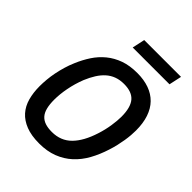

<svg xmlns="http://www.w3.org/2000/svg" viewBox="-240 -988 1133 1133"><g transform="rotate(45 326.5 -421.0)"><path d="M287.1 14.2Q221.2 14.2 175.8 -3.7Q130.4 -21.5 102.3 -53.2Q74.2 -85 62 -129.4Q49.8 -173.8 49.8 -227.1Q49.8 -253.4 52.5 -283.2Q55.2 -313 61.3 -343.8Q67.4 -374.5 76.7 -406Q85.9 -437.5 99.1 -467.8Q118.7 -514.6 145.3 -555.2Q171.9 -595.7 208.5 -625.7Q245.1 -655.8 292.7 -672.9Q340.3 -689.9 402.8 -689.9Q458.5 -689.9 502.2 -674.3Q545.9 -658.7 575.9 -627.9Q606 -597.2 621.6 -551Q637.2 -504.9 637.2 -443.8Q637.2 -426.3 635.5 -404.5Q633.8 -382.8 629.9 -358.4Q626 -334 619.9 -307.4Q613.8 -280.8 605 -253.9Q586.4 -194.8 559.1 -145.5Q531.7 -96.2 493.2 -60.8Q454.6 -25.4 403.6 -5.6Q352.5 14.2 287.1 14.2ZM167 -231.9Q167 -192.4 174.1 -164.6Q181.2 -136.7 196.5 -119.6Q211.9 -102.5 235.4 -94.7Q258.8 -86.9 292 -86.9Q365.7 -86.9 413.8 -135.3Q461.9 -183.6 491.2 -275.9Q505.4 -319.8 512.2 -363.8Q519 -407.7 519 -440.9Q519 -517.6 489.3 -553.2Q459.5 -588.9 393.1 -588.9Q358.4 -588.9 330.8 -578.6Q303.2 -568.4 281 -548.6Q258.8 -528.8 241 -500.5Q223.1 -472.2 208 -436Q197.8 -410.2 189.9 -383.1Q182.1 -356 177 -329.3Q171.9 -302.7 169.4 -277.8Q167 -252.9 167 -231.9ZM276.9 -776.9 293.9 -856H601.1L584 -776.9Z"/></g></svg>

Font: Clear Sans Medium
Style: Italic
Weight: 500
Italic angle: -12°
Foundry: Intel Corporation
Version: Version 1.00